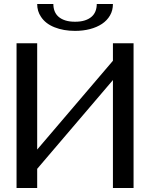

<svg xmlns="http://www.w3.org/2000/svg" viewBox="-20 -943 753 963"><path d="M166.5 -192.9 546.4 -638.2V-726.1H649.9V0H546.4V-541.5L166.5 -96.2V0H63V-726.1H166.5ZM247.6 -922.9Q247.6 -903.3 253.9 -887Q260.3 -870.6 273.7 -858.9Q287.1 -847.2 307.6 -840.6Q328.1 -834 356.4 -834Q384.8 -834 405.3 -840.6Q425.8 -847.2 439.2 -858.9Q452.6 -870.6 459 -887Q465.3 -903.3 465.3 -922.9H546.4Q546.4 -890.6 531.7 -865.5Q517.1 -840.3 491.5 -823.2Q465.8 -806.2 431.2 -797.1Q396.5 -788.1 356.4 -788.1Q298.8 -788.1 253.4 -806.2Q208 -824.2 185.5 -858.9Q166.5 -886.7 166.5 -922.9Z"/></svg>

Font: Federov2
Style: Regular
Weight: 400
Designer: Olexa M. Volochay | Cyreal.org
Foundry: Olexa M. Volochay | Cyreal.org
Version: Version 1.000